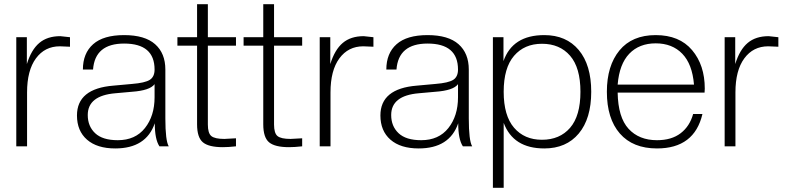

<svg xmlns="http://www.w3.org/2000/svg" viewBox="-20 -692 3721 908"><path d="M108 0H57V-516H107V-389Q128 -457 166 -489Q204 -521 265 -521Q268 -521 311 -516V-471L263 -473Q192 -473 150 -416Q108 -359 108 -255Z M525 10Q439 10 391.5 -31.5Q344 -73 344 -146Q344 -273 516 -287L604 -295Q666 -300 688.5 -314.5Q711 -329 711 -363Q711 -486 567 -486Q429 -486 420 -363H372Q372 -440 420.5 -483Q469 -526 567 -526Q665 -526 713.5 -483Q762 -440 762 -363V-132Q762 -27 778 0H734Q712 -33 712 -109Q671 10 525 10ZM537 -29Q620 -29 665.5 -86.5Q711 -144 711 -232V-294Q689 -264 604 -258L526 -251Q395 -240 395 -148Q395 -95 430 -62Q465 -29 537 -29Z M1034 4Q967 4 939.5 -19Q912 -42 912 -104V-476H819V-516H912V-672H963V-516H1096V-476H963V-103Q963 -62 979.5 -48.5Q996 -35 1041 -35L1096 -38V0Q1060 4 1034 4Z M1347 4Q1280 4 1252.5 -19Q1225 -42 1225 -104V-476H1132V-516H1225V-672H1276V-516H1409V-476H1276V-103Q1276 -62 1292.5 -48.5Q1309 -35 1354 -35L1409 -38V0Q1373 4 1347 4Z M1543 0H1492V-516H1542V-389Q1563 -457 1601 -489Q1639 -521 1700 -521Q1703 -521 1746 -516V-471L1698 -473Q1627 -473 1585 -416Q1543 -359 1543 -255Z M1960 10Q1874 10 1826.5 -31.5Q1779 -73 1779 -146Q1779 -273 1951 -287L2039 -295Q2101 -300 2123.5 -314.5Q2146 -329 2146 -363Q2146 -486 2002 -486Q1864 -486 1855 -363H1807Q1807 -440 1855.5 -483Q1904 -526 2002 -526Q2100 -526 2148.5 -483Q2197 -440 2197 -363V-132Q2197 -27 2213 0H2169Q2147 -33 2147 -109Q2106 10 1960 10ZM1972 -29Q2055 -29 2100.5 -86.5Q2146 -144 2146 -232V-294Q2124 -264 2039 -258L1961 -251Q1830 -240 1830 -148Q1830 -95 1865 -62Q1900 -29 1972 -29Z M2554 10Q2407 10 2362 -111V196H2311V-516H2361V-403Q2404 -526 2554 -526Q2658 -526 2717 -455.5Q2776 -385 2776 -258Q2776 -131 2717 -60.5Q2658 10 2554 10ZM2543 -31Q2627 -31 2676 -87.5Q2725 -144 2725 -258Q2725 -372 2676 -428.5Q2627 -485 2543 -485Q2460 -485 2411 -428Q2362 -371 2362 -258Q2362 -145 2411 -88Q2460 -31 2543 -31Z M3087 10Q2973 10 2911.5 -60.5Q2850 -131 2850 -258Q2850 -381 2909.5 -453.5Q2969 -526 3081 -526Q3193 -526 3253 -455Q3313 -384 3313 -273Q3313 -261 3312 -254H2901Q2903 -137 2952.5 -83Q3002 -29 3087 -29Q3156 -29 3199 -62Q3242 -95 3258 -153H3302Q3264 10 3087 10ZM2901 -292H3262Q3254 -389 3206.5 -438Q3159 -487 3081 -487Q3003 -487 2956 -438Q2909 -389 2901 -292Z M3458 0H3407V-516H3457V-389Q3478 -457 3516 -489Q3554 -521 3615 -521Q3618 -521 3661 -516V-471L3613 -473Q3542 -473 3500 -416Q3458 -359 3458 -255Z"/></svg>

Font: Creato Display Light
Style: Regular
Weight: 300
Version: Version 1.000